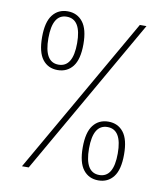

<svg xmlns="http://www.w3.org/2000/svg" viewBox="-80 -771 730 842"><g transform="rotate(10 285.0 -350.5)"><path d="M62.5 -573.5Q62.5 -640.5 87.2 -672.2Q112 -704 154 -704Q196.5 -704 221.5 -672.2Q246.5 -640.5 246.5 -573.5Q246.5 -506 221.5 -474.2Q196.5 -442.5 154 -442.5Q111.5 -442.5 87 -474.2Q62.5 -506 62.5 -573.5ZM505 -700 104 0H74L475.5 -700ZM154 -466.5Q218.5 -466.5 218.5 -573.5Q218.5 -680 154 -680Q90.5 -680 90.5 -573.5Q90.5 -466.5 154 -466.5ZM481.2 -28.8Q456.5 3 414 3Q371.5 3 346.8 -28.8Q322 -60.5 322 -128Q322 -195.5 346.8 -227Q371.5 -258.5 414 -258.5Q456.5 -258.5 481.2 -227Q506 -195.5 506 -128Q506 -60.5 481.2 -28.8ZM478 -128Q478 -234.5 414 -234.5Q350 -234.5 350 -128Q350 -21 414 -21Q478 -21 478 -128Z"/></g></svg>

Font: League Mono Narrow Thin
Style: Regular
Weight: 100
Width: 3
Designer: Tyler Finck
Foundry: The League of Moveable Type / Tyler Finck
Version: Version 2.210